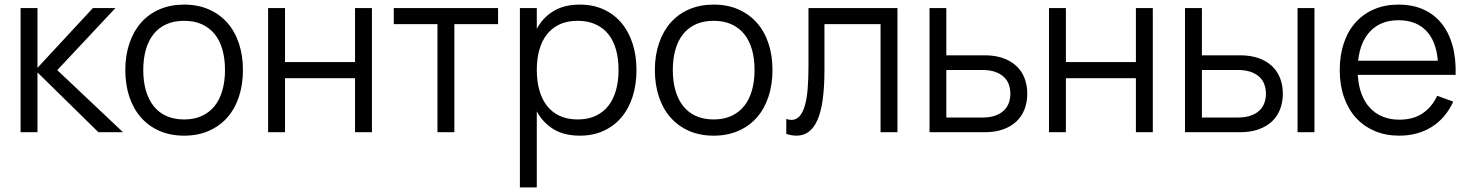

<svg xmlns="http://www.w3.org/2000/svg" viewBox="-20 -575 6391 835"><path d="M69.5 -540H143V-280L384 -540H482L229 -270L515 0H408L143 -260V0H69.5Z M780.5 15Q720.5 15 673 -6Q625.5 -27 592.5 -64.8Q559.5 -102.5 542.2 -155Q525 -207.5 525 -270.5Q525 -334 542.8 -386.5Q560.5 -439 593.5 -476.5Q626.5 -514 674 -534.5Q721.5 -555 780.5 -555Q841 -555 888.5 -534Q936 -513 969 -475.5Q1002 -438 1019.2 -385.8Q1036.5 -333.5 1036.5 -270.5Q1036.5 -207 1019 -154.2Q1001.5 -101.5 968.5 -64Q935.5 -26.5 888 -5.8Q840.5 15 780.5 15ZM780.5 -55.5Q825 -55.5 858.2 -71Q891.5 -86.5 913.8 -114.5Q936 -142.5 947.2 -182.2Q958.5 -222 958.5 -270.5Q958.5 -320 947.2 -359.5Q936 -399 913.5 -426.8Q891 -454.5 857.8 -469.5Q824.5 -484.5 780.5 -484.5Q736 -484.5 702.8 -469.2Q669.5 -454 647.2 -425.8Q625 -397.5 614 -358Q603 -318.5 603 -270.5Q603 -221 614.5 -181.2Q626 -141.5 648.2 -113.5Q670.5 -85.5 703.8 -70.5Q737 -55.5 780.5 -55.5Z M1146 0V-540H1219.5V-305H1524V-540H1597.5V0H1524V-235H1219.5V0Z M1882.5 0V-470H1692.5V-540H2146V-470H1956V0Z M2241 240V-540H2314.5V-449.5Q2341 -499 2387.5 -527Q2434 -555 2502 -555Q2559.5 -555 2605.2 -534Q2651 -513 2682.8 -475.2Q2714.5 -437.5 2731.2 -385.2Q2748 -333 2748 -270.5Q2748 -207 2731 -154.2Q2714 -101.5 2682 -64Q2650 -26.5 2604.5 -5.8Q2559 15 2502 15Q2433.5 15 2387.5 -13Q2341.5 -41 2314.5 -90.5V240ZM2492 -55.5Q2537 -55.5 2570.5 -71.2Q2604 -87 2626 -115.2Q2648 -143.5 2659 -183Q2670 -222.5 2670 -270.5Q2670 -319.5 2659 -359Q2648 -398.5 2625.8 -426.2Q2603.5 -454 2570 -469.2Q2536.5 -484.5 2492 -484.5Q2446.5 -484.5 2413.2 -468.8Q2380 -453 2358 -424.8Q2336 -396.5 2325.2 -357.2Q2314.5 -318 2314.5 -270.5Q2314.5 -222 2325.8 -182.2Q2337 -142.5 2359.2 -114.2Q2381.5 -86 2414.8 -70.8Q2448 -55.5 2492 -55.5Z M3083.5 15Q3023.5 15 2976 -6Q2928.5 -27 2895.5 -64.8Q2862.5 -102.5 2845.2 -155Q2828 -207.5 2828 -270.5Q2828 -334 2845.8 -386.5Q2863.5 -439 2896.5 -476.5Q2929.5 -514 2977 -534.5Q3024.5 -555 3083.5 -555Q3144 -555 3191.5 -534Q3239 -513 3272 -475.5Q3305 -438 3322.2 -385.8Q3339.5 -333.5 3339.5 -270.5Q3339.5 -207 3322 -154.2Q3304.5 -101.5 3271.5 -64Q3238.5 -26.5 3191 -5.8Q3143.5 15 3083.5 15ZM3083.5 -55.5Q3128 -55.5 3161.2 -71Q3194.5 -86.5 3216.8 -114.5Q3239 -142.5 3250.2 -182.2Q3261.5 -222 3261.5 -270.5Q3261.5 -320 3250.2 -359.5Q3239 -399 3216.5 -426.8Q3194 -454.5 3160.8 -469.5Q3127.5 -484.5 3083.5 -484.5Q3039 -484.5 3005.8 -469.2Q2972.5 -454 2950.2 -425.8Q2928 -397.5 2917 -358Q2906 -318.5 2906 -270.5Q2906 -221 2917.5 -181.2Q2929 -141.5 2951.2 -113.5Q2973.5 -85.5 3006.8 -70.5Q3040 -55.5 3083.5 -55.5Z M3399.5 -57.5Q3412.5 -53.5 3422 -53.5Q3443 -53.5 3457.2 -69.5Q3471.5 -85.5 3480.2 -115.5Q3489 -145.5 3492.5 -188.8Q3496 -232 3496 -286.5V-540H3883V0H3809.5V-470H3565.5V-270Q3565.5 -123 3535.5 -54Q3505.5 15 3444 15Q3423.5 15 3399.5 7.5Z M4262 0H4022.5V-540H4095.5V-334.5H4262Q4308 -334.5 4342.8 -322Q4377.5 -309.5 4400.8 -287.5Q4424 -265.5 4435.8 -234.8Q4447.5 -204 4447.5 -167.5Q4447.5 -131 4435.8 -100.2Q4424 -69.5 4400.8 -47.2Q4377.5 -25 4342.8 -12.5Q4308 0 4262 0ZM4253.5 -64Q4284.5 -64 4307 -71.8Q4329.5 -79.5 4344.5 -93.2Q4359.5 -107 4366.8 -126Q4374 -145 4374 -167.5Q4374 -190 4366.8 -209Q4359.5 -228 4344.5 -241.5Q4329.5 -255 4307 -262.8Q4284.5 -270.5 4253.5 -270.5H4095.5V-64Z M4542 0V-540H4615.5V-305H4920V-540H4993.5V0H4920V-235H4615.5V0Z M5623 0V-540H5696.5V0ZM5373 0H5133.5V-540H5207V-334.5H5373Q5419 -334.5 5453.8 -322Q5488.5 -309.5 5512 -287.5Q5535.5 -265.5 5547.2 -234.8Q5559 -204 5559 -167.5Q5559 -131 5547.2 -100.2Q5535.5 -69.5 5512 -47.2Q5488.5 -25 5453.8 -12.5Q5419 0 5373 0ZM5365 -64Q5395.5 -64 5418.2 -71.8Q5441 -79.5 5456 -93.2Q5471 -107 5478.2 -126Q5485.5 -145 5485.5 -167.5Q5485.5 -190 5478.2 -209Q5471 -228 5456 -241.5Q5441 -255 5418.2 -262.8Q5395.5 -270.5 5365 -270.5H5207V-64Z M6065 -54.5Q6125.5 -54.5 6166 -81.5Q6206.5 -108.5 6230.5 -158.5L6300 -133Q6267.5 -61.5 6206.8 -23.2Q6146 15 6065 15Q6006.5 15 5958.8 -5.2Q5911 -25.5 5877.2 -62.5Q5843.5 -99.5 5825 -152.2Q5806.5 -205 5806.5 -270Q5806.5 -335.5 5824.5 -388.2Q5842.5 -441 5876 -478Q5909.5 -515 5956.5 -535Q6003.5 -555 6062 -555Q6123 -555 6170 -534Q6217 -513 6249 -473.5Q6281 -434 6296.8 -377.5Q6312.5 -321 6310.5 -249.5H5885Q5887.5 -203.5 5901 -167.2Q5914.5 -131 5937.8 -106Q5961 -81 5993.2 -67.8Q6025.5 -54.5 6065 -54.5ZM6233 -311Q6226 -396.5 6182 -441.8Q6138 -487 6062 -487Q5986.5 -487 5941 -441Q5895.5 -395 5886.5 -311Z"/></svg>

Font: Vela Sans
Style: Regular
Weight: 400
Designer: Principal design: Mikhail Sharanda - project Manrope.
Design modification: Ravid Balaliev
Foundry: Mikhail Sharanda
Version: Version 1.001;August 23, 2023;FontCreator 14.0.0.2901 64-bit